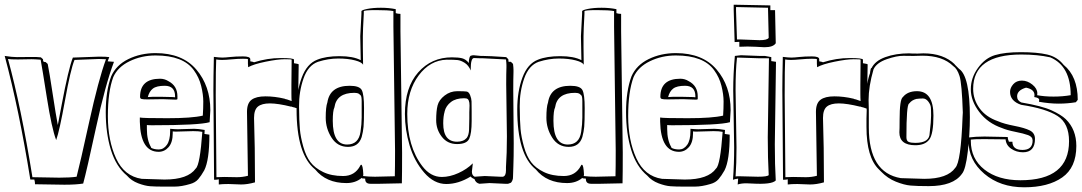

<svg xmlns="http://www.w3.org/2000/svg" viewBox="-23 -751 4606 817"><path d="M287 -506 399 -510Q429 -510 442 -508Q440 -504 438.5 -499Q437 -494 435 -490Q440 -490 462 -488Q425 -390 385.5 -207.5Q346 -25 331 30Q301 35 251 35L126 33Q126 22 123 13H106Q58 -286 -3 -513Q28 -508 49 -508Q70 -508 103.5 -508.5Q137 -509 151 -507L160 -499Q160 -491 162 -489Q164 -487 171 -487L180 -479Q187 -445 201 -352.5Q215 -260 223 -219Q229 -247 240 -308Q268 -457 287 -506ZM397 -500 294 -496Q277 -454 253.5 -323.5Q230 -193 216 -155Q197 -205 176.5 -335Q156 -465 150 -497Q124 -499 111 -499Q111 -499 53 -498Q21 -498 11 -500Q67 -295 115 3L229 5Q275 5 303 1Q317 -52 356.5 -232Q396 -412 428 -499Z M848 -198 847 -181 868 -178Q868 -69 846 -26Q833 -3 820.5 11.5Q808 26 786 32Q749 43 721 43Q693 43 666 43Q639 43 616.5 41.5Q594 40 565 29Q536 18 517 -4Q471 -42 449 -113Q427 -184 427 -274Q427 -364 450 -426Q471 -474 523 -499.5Q575 -525 639 -525Q753 -525 812.5 -455Q872 -385 872 -282Q872 -276 869 -231Q824 -218 624 -218Q609 -218 602 -219V-202Q602 -154 620 -124V-122Q633 -115 653 -115Q673 -115 687 -134.5Q701 -154 701 -193V-203Q723 -201 734 -201L803 -203Q820 -203 848 -198ZM799 -193 727 -191Q715 -191 712 -192V-184Q712 -145 694.5 -125Q677 -105 652 -105Q575 -105 572 -233V-251Q584 -248 689 -248Q794 -248 840 -259Q842 -289 842 -319Q842 -349 833 -385.5Q824 -422 802 -452Q757 -515 639 -515Q579 -515 528.5 -490.5Q478 -466 459 -423Q436 -361 436 -257Q436 -153 471 -77Q506 -1 580 10L677 13Q777 13 810 -34Q828 -49 838 -190Q823 -193 799 -193ZM669 -329 604 -328Q585 -328 579 -330Q573 -332 573 -339Q573 -416 658 -416Q677 -416 693 -406Q732 -386 732 -341V-330Q732 -327 725 -327ZM722 -341Q722 -386 678 -386Q643 -386 627.5 -374Q612 -362 606 -338L625 -339H669L712 -338L722 -337Z M888 14 885 -366Q885 -419 887 -509Q911 -506 923 -506Q935 -506 957.5 -508.5Q980 -511 1011 -511Q1042 -511 1042 -499V-490Q1055 -488 1058 -486Q1115 -504 1171.5 -504Q1228 -504 1228 -497V-482Q1248 -479 1248 -477L1246 -348Q1246 -332 1249 -287L1226 -295L1227 -294L1215 -298L1216 -297Q1160 -311 1125.5 -311Q1091 -311 1074.5 -297.5Q1058 -284 1058 -249Q1062 -126 1062 13V25Q1030 34 1003 34L949 32Q923 32 908 34V12Q900 14 888 14ZM1033 -465 1032 -480V-499Q1032 -501 1011 -501Q990 -501 963 -498.5Q936 -496 922 -496Q908 -496 897 -498Q895 -463 895 -346L898 3Q910 2 931 2L985 3Q1009 3 1032 -3V-7L1028 -275Q1028 -312 1047.5 -326.5Q1067 -341 1106.5 -341Q1146 -341 1188 -331Q1191 -329 1198 -328Q1199 -327 1218 -321Q1217 -332 1217 -353V-390L1218 -497Q1218 -499 1188.5 -499Q1159 -499 1107.5 -488.5Q1056 -478 1033 -465Z M1512 -495 1510 -597Q1510 -605 1515 -692V-703Q1515 -708 1539.5 -713Q1564 -718 1598 -718Q1632 -718 1661 -712V-695Q1670 -692 1681 -692V-618L1688 -102Q1688 -10 1687 29L1593 31Q1575 31 1553 31Q1531 31 1531 11V9L1518 8L1516 6Q1490 28 1451 28Q1365 28 1318 -30Q1239 -93 1239 -285Q1239 -362 1261 -421Q1283 -480 1327 -497Q1364 -512 1422 -512Q1480 -512 1512 -495ZM1658 -110 1651 -638V-704Q1630 -708 1577.5 -708Q1525 -708 1525 -703V-692Q1521 -621 1521 -597V-551Q1521 -506 1522 -475Q1518 -486 1488 -494Q1458 -502 1416 -502Q1374 -502 1330 -488Q1288 -473 1268.5 -417Q1249 -361 1249.5 -298.5Q1250 -236 1253 -202Q1256 -168 1267.5 -127Q1279 -86 1298 -61Q1317 -36 1352 -19Q1387 -2 1437 -2Q1487 -2 1510 -46Q1511 -50 1514 -50Q1521 -50 1523 -9L1522 -2Q1544 1 1573 1L1657 -1Q1658 -36 1658 -110ZM1465 -386Q1507 -386 1516.5 -367.5Q1526 -349 1526 -291Q1526 -233 1524 -211.5Q1522 -190 1516 -168Q1503 -126 1458 -126Q1413 -126 1388 -165Q1363 -204 1363 -250Q1363 -296 1370 -315Q1381 -386 1465 -386ZM1393 -237Q1393 -136 1454 -136Q1503 -136 1511 -190Q1516 -223 1516 -251V-320Q1516 -341 1511.5 -345.5Q1507 -350 1504 -352Q1497 -356 1485 -356Q1409 -356 1400 -294Q1393 -280 1393 -237Z M2140 -499 2141 -488H2151L2160 -479Q2162 -463 2162 -454V-444Q2161 -417 2161 -366L2163 -141Q2163 -82 2161.5 -44Q2160 -6 2160 1Q2160 8 2159.5 9.5Q2159 11 2158 14.5Q2157 18 2156 19.5Q2155 21 2153.5 23.5Q2152 26 2150 27Q2148 28 2139 31H2125L2060 28L2017 31Q2001 27 1996 11Q1983 6 1980 0Q1928 32 1876 32Q1824 32 1782 -16.5Q1740 -65 1720 -132Q1700 -199 1700 -266Q1700 -379 1756.5 -443Q1813 -507 1900 -507Q1928 -507 1943.5 -503Q1959 -499 1972 -483Q1972 -493 1973 -497Q1974 -501 1974.5 -504.5Q1975 -508 1976 -509Q1977 -510 1978 -512Q1979 -514 1981 -514Q1987 -516 1992 -516L2023 -513H2032Q2058 -513 2131 -508ZM2134 -171 2131 -393Q2131 -440 2132 -464V-474Q2132 -482 2130 -498Q2102 -500 2032 -503H2021L1994 -504Q1980 -504 1980 -456V-451Q1971 -473 1954.5 -483.5Q1938 -494 1923.5 -495.5Q1909 -497 1878 -497Q1807 -495 1758.5 -430Q1710 -365 1710 -266Q1710 -128 1774 -44Q1809 2 1857 2Q1891 2 1927.5 -14.5Q1964 -31 1989 -56L1985 -21Q1985 -4 1997 1L2040 -2L2105 1H2117Q2130 -2 2130 -26V-40Q2134 -99 2134 -171ZM1984 -278V-236Q1984 -183 1973.5 -160.5Q1963 -138 1922 -138Q1881 -138 1857 -169Q1833 -200 1833 -239.5Q1833 -279 1839 -302.5Q1845 -326 1869 -344.5Q1893 -363 1923 -363Q1953 -363 1962.5 -361.5Q1972 -360 1977.5 -346Q1983 -332 1983.5 -320Q1984 -308 1984 -278ZM1974 -273 1975 -302Q1975 -329 1962 -332Q1958 -333 1952 -333Q1917 -333 1896 -317Q1875 -301 1869 -277V-276Q1863 -256 1863 -226Q1863 -148 1922 -148Q1949 -148 1963 -164Q1972 -176 1973 -199.5Q1974 -223 1974 -247Z M2451 -495 2449 -597Q2449 -605 2454 -692V-703Q2454 -708 2478.5 -713Q2503 -718 2537 -718Q2571 -718 2600 -712V-695Q2609 -692 2620 -692V-618L2627 -102Q2627 -10 2626 29L2532 31Q2514 31 2492 31Q2470 31 2470 11V9L2457 8L2455 6Q2429 28 2390 28Q2304 28 2257 -30Q2178 -93 2178 -285Q2178 -362 2200 -421Q2222 -480 2266 -497Q2303 -512 2361 -512Q2419 -512 2451 -495ZM2597 -110 2590 -638V-704Q2569 -708 2516.5 -708Q2464 -708 2464 -703V-692Q2460 -621 2460 -597V-551Q2460 -506 2461 -475Q2457 -486 2427 -494Q2397 -502 2355 -502Q2313 -502 2269 -488Q2227 -473 2207.5 -417Q2188 -361 2188.5 -298.5Q2189 -236 2192 -202Q2195 -168 2206.5 -127Q2218 -86 2237 -61Q2256 -36 2291 -19Q2326 -2 2376 -2Q2426 -2 2449 -46Q2450 -50 2453 -50Q2460 -50 2462 -9L2461 -2Q2483 1 2512 1L2596 -1Q2597 -36 2597 -110ZM2404 -386Q2446 -386 2455.5 -367.5Q2465 -349 2465 -291Q2465 -233 2463 -211.5Q2461 -190 2455 -168Q2442 -126 2397 -126Q2352 -126 2327 -165Q2302 -204 2302 -250Q2302 -296 2309 -315Q2320 -386 2404 -386ZM2332 -237Q2332 -136 2393 -136Q2442 -136 2450 -190Q2455 -223 2455 -251V-320Q2455 -341 2450.5 -345.5Q2446 -350 2443 -352Q2436 -356 2424 -356Q2348 -356 2339 -294Q2332 -280 2332 -237Z M3062 -198 3061 -181 3082 -178Q3082 -69 3060 -26Q3047 -3 3034.5 11.5Q3022 26 3000 32Q2963 43 2935 43Q2907 43 2880 43Q2853 43 2830.5 41.5Q2808 40 2779 29Q2750 18 2731 -4Q2685 -42 2663 -113Q2641 -184 2641 -274Q2641 -364 2664 -426Q2685 -474 2737 -499.5Q2789 -525 2853 -525Q2967 -525 3026.5 -455Q3086 -385 3086 -282Q3086 -276 3083 -231Q3038 -218 2838 -218Q2823 -218 2816 -219V-202Q2816 -154 2834 -124V-122Q2847 -115 2867 -115Q2887 -115 2901 -134.5Q2915 -154 2915 -193V-203Q2937 -201 2948 -201L3017 -203Q3034 -203 3062 -198ZM3013 -193 2941 -191Q2929 -191 2926 -192V-184Q2926 -145 2908.5 -125Q2891 -105 2866 -105Q2789 -105 2786 -233V-251Q2798 -248 2903 -248Q3008 -248 3054 -259Q3056 -289 3056 -319Q3056 -349 3047 -385.5Q3038 -422 3016 -452Q2971 -515 2853 -515Q2793 -515 2742.5 -490.5Q2692 -466 2673 -423Q2650 -361 2650 -257Q2650 -153 2685 -77Q2720 -1 2794 10L2891 13Q2991 13 3024 -34Q3042 -49 3052 -190Q3037 -193 3013 -193ZM2883 -329 2818 -328Q2799 -328 2793 -330Q2787 -332 2787 -339Q2787 -416 2872 -416Q2891 -416 2907 -406Q2946 -386 2946 -341V-330Q2946 -327 2939 -327ZM2936 -341Q2936 -386 2892 -386Q2857 -386 2841.5 -374Q2826 -362 2820 -338L2839 -339H2883L2926 -338L2936 -337Z M3103 -572 3099 -710V-731L3255 -728V-708H3275L3278 -567Q3267 -550 3230 -550Q3221 -550 3192 -552L3158 -553Q3138 -553 3123 -552V-573ZM3279 -488 3274 -137Q3274 -48 3278 17Q3261 35 3177 30L3153 29Q3131 29 3116 34Q3116 27 3118 9Q3103 11 3096 14Q3101 -53 3101 -124L3097 -366Q3097 -436 3104 -513L3130 -516L3209 -513H3232L3259 -508V-491ZM3248 -590 3245 -718 3109 -721V-705L3113 -583H3130L3209 -580Q3242 -580 3248 -590ZM3244 -167 3249 -500V-503H3209L3117 -506H3113V-505Q3107 -452 3107 -368L3111 -123Q3111 -55 3107 0Q3109 -1 3123 -1L3202 1Q3243 1 3248 -6Q3244 -77 3244 -167Z M3309 14 3306 -366Q3306 -419 3308 -509Q3332 -506 3344 -506Q3356 -506 3378.5 -508.5Q3401 -511 3432 -511Q3463 -511 3463 -499V-490Q3476 -488 3479 -486Q3536 -504 3592.5 -504Q3649 -504 3649 -497V-482Q3669 -479 3669 -477L3667 -348Q3667 -332 3670 -287L3647 -295L3648 -294L3636 -298L3637 -297Q3581 -311 3546.5 -311Q3512 -311 3495.5 -297.5Q3479 -284 3479 -249Q3483 -126 3483 13V25Q3451 34 3424 34L3370 32Q3344 32 3329 34V12Q3321 14 3309 14ZM3454 -465 3453 -480V-499Q3453 -501 3432 -501Q3411 -501 3384 -498.5Q3357 -496 3343 -496Q3329 -496 3318 -498Q3316 -463 3316 -346L3319 3Q3331 2 3352 2L3406 3Q3430 3 3453 -3V-7L3449 -275Q3449 -312 3468.5 -326.5Q3488 -341 3527.5 -341Q3567 -341 3609 -331Q3612 -329 3619 -328Q3620 -327 3639 -321Q3638 -332 3638 -353V-390L3639 -497Q3639 -499 3609.5 -499Q3580 -499 3528.5 -488.5Q3477 -478 3454 -465Z M3665 -281 3663 -324Q3663 -400 3680 -442H3679Q3682 -462 3685 -462V-461Q3685 -460 3685 -460Q3700 -492 3744.5 -508Q3789 -524 3845 -524Q3853 -523 3882 -523L3906 -524Q3992 -524 4040 -477H4039L4058 -458Q4104 -427 4104 -252Q4104 -181 4095 -105Q4086 -29 4070 -11Q4033 41 3929 41Q3878 41 3851 38.5Q3824 36 3789 22Q3754 8 3726 -21L3717 -30Q3664 -81 3664 -211V-247ZM3902 -514 3864 -513Q3851 -513 3822 -513.5Q3793 -514 3750 -499Q3707 -484 3694 -456Q3673 -383 3673 -325L3674 -283V-209Q3674 -16 3810 7L3910 10Q4009 10 4042 -37Q4066 -61 4073 -255Q4074 -267 4074 -272Q4070 -396 4060 -427.5Q4050 -459 4033 -470Q3988 -514 3902 -514ZM3879 -363Q3949 -363 3949 -259Q3949 -180 3931 -157Q3913 -133 3872 -133Q3804 -133 3804 -188Q3805 -199 3805 -240Q3805 -329 3819 -338Q3839 -363 3879 -363ZM3834 -167Q3834 -151 3844 -147Q3854 -143 3872 -143Q3933 -143 3933 -185Q3939 -235 3939 -258.5Q3939 -282 3938 -294Q3937 -306 3927 -319Q3917 -332 3904 -332Q3891 -332 3876 -330Q3857 -325 3847 -312L3845 -310Q3834 -303 3834 -167Z M4166 -170 4265 -168Q4265 -160 4270 -148H4285Q4285 -113 4328 -113Q4371 -113 4371 -153Q4371 -169 4352 -176Q4333 -183 4297.5 -190Q4262 -197 4241 -206Q4180 -227 4144 -274.5Q4108 -322 4108 -371Q4108 -420 4138.5 -462Q4169 -504 4211 -516.5Q4253 -529 4321.5 -529Q4390 -529 4433 -519Q4476 -509 4503 -475Q4563 -426 4563 -326L4555 -316Q4520 -310 4481.5 -310Q4443 -310 4398 -318L4399 -326Q4399 -335 4378 -338L4379 -346Q4379 -371 4343 -378Q4305 -367 4305 -341Q4305 -323 4323 -315Q4411 -300 4451.5 -281.5Q4492 -263 4512 -244Q4557 -200 4557 -130Q4557 -38 4497 4Q4437 46 4335 46Q4233 46 4165.5 -11.5Q4098 -69 4098 -152V-166Q4129 -170 4166 -170ZM4256 -158 4165 -159Q4119 -159 4108 -157V-152Q4108 -75 4166 -29.5Q4224 16 4319 16Q4526 16 4526 -150Q4526 -226 4477 -257.5Q4428 -289 4322 -305Q4275 -321 4275 -360Q4275 -377 4288.5 -392.5Q4302 -408 4325.5 -408Q4349 -408 4370 -391Q4391 -374 4391 -354Q4391 -348 4390 -346Q4421 -340 4460 -340Q4499 -340 4533 -346Q4533 -470 4446 -507Q4392 -519 4323 -519Q4118 -519 4118 -373Q4118 -328 4145 -290.5Q4172 -253 4224 -235Q4249 -224 4293 -215.5Q4337 -207 4359 -196Q4381 -185 4381 -160Q4381 -103 4330 -103Q4302 -103 4280 -118Q4258 -133 4256 -158Z"/></svg>

Font: Londrina Shadow
Style: Regular
Weight: 400
Designer: Marcelo Magalhaes
Foundry: Marcelo Magalhaes
Version: Version 1.001 2011